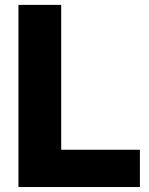

<svg xmlns="http://www.w3.org/2000/svg" viewBox="-20 -752 598 772"><path d="M542.5 0H54.2V-732.4H226.1V-149.9H542.5Z"/></svg>

Font: Kumbh Sans ExtraBold
Style: Regular
Weight: 800
Version: Version 1.005